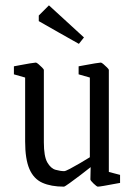

<svg xmlns="http://www.w3.org/2000/svg" viewBox="-20 -689 501 718"><path d="M219 9Q171 9 138.5 -5.5Q106 -20 90 -57Q74 -94 74 -160V-399L32 -411V-441Q38 -442 56 -445.5Q74 -449 92 -452Q110 -455 114 -455Q117 -455 124 -449Q131 -443 137.5 -436.5Q144 -430 144 -427V-157Q144 -104 157 -81.5Q170 -59 188 -54Q206 -49 220 -49Q225 -49 242 -58Q259 -67 279.5 -79Q300 -91 316 -101V-399L274 -411V-441Q280 -442 298.5 -445.5Q317 -449 335 -452Q353 -455 357 -455Q360 -455 367 -449Q374 -443 380.5 -436.5Q387 -430 387 -427V-46L429 -35V-5Q422 -4 404 -0.5Q386 3 368.5 6Q351 9 346 9Q342 9 330 -2.5Q318 -14 318 -18L319 -64Q303 -51 280.5 -34Q258 -17 240 -4Q222 9 219 9ZM275 -525Q237 -546 197 -569Q157 -592 125 -610V-631L163 -669L294 -549Z"/></svg>

Font: Grenze Gotisch Light
Style: Regular
Weight: 300
Designer: Renata Polastri
Foundry: Omnibus-Type
Version: Version 1.001